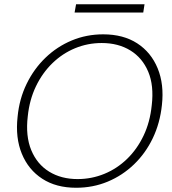

<svg xmlns="http://www.w3.org/2000/svg" viewBox="-20 -874 812 906"><path d="M339 12Q245 12 179.5 -30.5Q114 -73 83 -148.5Q52 -224 63 -323Q71 -407 105.5 -478Q140 -549 194.5 -601.5Q249 -654 318.5 -683Q388 -712 467 -712Q562 -712 627.5 -669.5Q693 -627 724 -551.5Q755 -476 744 -378Q735 -293 701 -222Q667 -151 612.5 -98.5Q558 -46 488.5 -17Q419 12 339 12ZM346 -29Q412 -29 472 -53.5Q532 -78 579.5 -124Q627 -170 657.5 -234Q688 -298 696 -377Q707 -470 679.5 -535.5Q652 -601 595 -636Q538 -671 460 -671Q394 -671 334.5 -646.5Q275 -622 227.5 -576Q180 -530 149.5 -466.5Q119 -403 111 -325Q100 -232 127.5 -165.5Q155 -99 212 -64Q269 -29 346 -29ZM332 -815 339 -854H662L656 -815Z"/></svg>

Font: DM Sans 17pt ExtraLight
Style: Italic
Weight: 250
Italic angle: -10°
Version: Version 4.004;gftools[0.9.30]